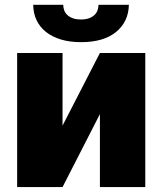

<svg xmlns="http://www.w3.org/2000/svg" viewBox="-20 -761 661 781"><path d="M571 0H386.4V-296.9L234.4 0H49.7V-545.5H234.4V-250L386.4 -545.5H571ZM309.7 -589.5Q263.8 -589.5 228 -600.3Q192.1 -611.2 167.1 -631Q142 -650.9 128.7 -679Q115.4 -707 115.1 -741.5H237.2Q237.2 -730.8 240.8 -720.2Q244.3 -709.5 252.8 -701Q261.4 -692.5 275.2 -687.1Q289.1 -681.8 309.7 -681.8Q328.1 -681.8 341.6 -686.6Q355.1 -691.4 363.8 -699.6Q372.5 -707.7 376.6 -718.6Q380.7 -729.4 380.7 -741.5H504.3Q502.5 -671.5 451.3 -630.3Q400.6 -589.5 309.7 -589.5Z"/></svg>

Font: Linik Sans Black
Style: Regular
Weight: 900
Designer: Fonts by Rasmus Andersson / Changes by Cristiano Sobral with parts from Marc Monis
Foundry: rsms
Version: Version 3.020; ttfautohint (v1.6)